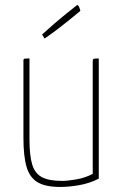

<svg xmlns="http://www.w3.org/2000/svg" viewBox="-20 -732 485 762"><path d="M219 10Q161 10 129.5 -8.5Q98 -27 85.5 -69.5Q73 -112 73 -185V-490Q73 -495 74 -497Q75 -499 80 -499.5Q85 -500 97 -500V-178Q97 -114 108 -78.5Q119 -43 147 -28.5Q175 -14 227 -14Q247 -14 282.5 -20Q318 -26 348 -42V-490Q348 -495 350 -497Q352 -499 357.5 -499.5Q363 -500 372 -500V-23Q335 -4 293.5 3Q252 10 219 10ZM157 -579Q157 -579 154.5 -583Q152 -587 149.5 -591Q147 -595 147 -595Q172 -618 196.5 -639Q221 -660 241.5 -676.5Q262 -693 274 -702.5Q286 -712 286 -712Q292 -712 295.5 -700.5Q299 -689 299 -689Q299 -689 287.5 -679.5Q276 -670 256.5 -654Q237 -638 211.5 -618.5Q186 -599 157 -579Z"/></svg>

Font: Yanone Kaffeesatz ExtraLight
Style: Regular
Weight: 200
Designer: Yanone (Cyrillic: Daniel Pouzeot, Huerta Tipografica, and Cyreal)
Foundry: Yanone
Version: Version 2.003